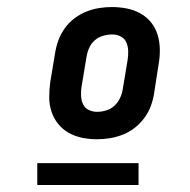

<svg xmlns="http://www.w3.org/2000/svg" viewBox="-20 -713 540 546"><path d="M256 -317Q235 -317 214.5 -321Q194 -325 176 -335Q158 -345 145.5 -360.5Q133 -376 126.5 -395.5Q120 -415 120 -436.5Q120 -458 123 -480L137 -564Q140 -582 146.5 -599.5Q153 -617 164.5 -633Q176 -649 192 -661Q208 -673 225.5 -680Q243 -687 261.5 -690Q280 -693 298 -693Q319 -693 340 -689Q361 -685 379 -675Q397 -665 409.5 -649.5Q422 -634 428 -614.5Q434 -595 434.5 -573.5Q435 -552 431 -530L418 -446Q415 -428 408.5 -410.5Q402 -393 390 -377Q378 -361 362.5 -349Q347 -337 329 -330Q311 -323 292.5 -320Q274 -317 256 -317ZM256 -395Q269 -395 282 -399Q295 -403 305 -412Q315 -421 321 -433.5Q327 -446 329 -459L343 -543Q345 -556 344.5 -569Q344 -582 339 -593Q334 -604 323 -609.5Q312 -615 299 -615Q286 -615 272.5 -611Q259 -607 249 -598Q239 -589 233.5 -576.5Q228 -564 226 -551L212 -467Q210 -454 210.5 -441Q211 -428 216 -417Q221 -406 232 -400.5Q243 -395 256 -395ZM86 -187V-249H374V-187Z"/></svg>

Font: Iosevka Oblique
Style: Bold
Weight: 700
Italic angle: -9°
Monospace: yes
Designer: Belleve Invis
Foundry: Belleve Invis
Version: Version 32.5.0; ttfautohint (v1.8.4)